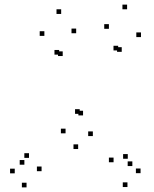

<svg xmlns="http://www.w3.org/2000/svg" viewBox="-20 -780 660 823"><path d="M158.2 -46.2V-66.2H138.2V-46.2ZM233.5 -545.8V-565.8H213.5V-545.8ZM248.8 -539.8V-559.8H228.8V-539.8ZM261 -208.5V-228.5H241V-208.5ZM315 -141.2V-161.2H295V-141.2ZM378 -196.7V-216.7H358V-196.7ZM486.5 -563.8V-583.8H466.5V-563.8ZM501.8 -557.8V-577.8H481.8V-557.8ZM466.8 -84.5V-104.5H446.8V-84.5ZM526.3 21.7V1.7H506.3V21.7ZM582.5 -37.7V-57.7H562.5V-37.7ZM527.7 -99.5V-119.5H507.7V-99.5ZM547.3 -68.2V-88.2H527.3V-68.2ZM584.3 -621V-641H564.3V-621ZM524.8 -740.2V-760.2H504.8V-740.2ZM446.8 -656.5V-676.5H426.8V-656.5ZM336 -285.3V-305.3H316V-285.3ZM321.7 -292V-312H301.7V-292ZM306.5 -637.5V-657.5H286.5V-637.5ZM242.2 -720.2V-740.2H222.2V-720.2ZM170.2 -626.2V-646.2H150.2V-626.2ZM84.5 -74V-94H64.5V-74ZM104.3 -103.3V-123.3H84.3V-103.3ZM43.2 -37V-57H23.2V-37ZM93.8 23.2V3.2H73.8V23.2Z"/></svg>

Font: Monaspace Radon Dots Var
Style: Regular
Weight: 400
Designer: Riley Cran and the Lettermatic Team
Version: Version 1.100 (Monaspace Radon Dots)